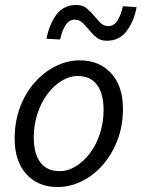

<svg xmlns="http://www.w3.org/2000/svg" viewBox="-20 -741 570 773"><path d="M410 -577Q384 -577 368 -590.5Q352 -604 339.5 -619.5Q327 -635 313.5 -648.5Q300 -662 281 -662Q258 -662 244 -640Q230 -618 222 -582L167 -585Q179 -645 208 -683Q237 -721 287 -721Q313 -721 329 -707.5Q345 -694 358 -678.5Q371 -663 384 -649.5Q397 -636 416 -636Q439 -636 453 -658.5Q467 -681 475 -716L530 -712Q519 -654 489.5 -615.5Q460 -577 410 -577ZM212 12Q133 12 86 -40Q39 -92 39 -183Q39 -252 61 -310Q83 -368 120 -409.5Q157 -451 204 -474.5Q251 -498 301 -498Q380 -498 427.5 -446Q475 -394 475 -303Q475 -234 452.5 -176Q430 -118 393.5 -76.5Q357 -35 309.5 -11.5Q262 12 212 12ZM220 -52Q254 -52 285.5 -71.5Q317 -91 342 -124Q367 -157 382 -202Q397 -247 397 -298Q397 -364 370.5 -399.5Q344 -435 293 -435Q260 -435 228 -415.5Q196 -396 171 -362.5Q146 -329 131 -284Q116 -239 116 -188Q116 -122 142.5 -87Q169 -52 220 -52Z"/></svg>

Font: TypoPRO Source Sans Pro
Style: Italic
Weight: 400
Italic angle: -11°
Designer: Paul D. Hunt
Foundry: Adobe Systems Incorporated
Version: Version 1.075;PS 2.000;hotconv 1.0.86;makeotf.lib2.5.63406